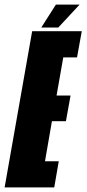

<svg xmlns="http://www.w3.org/2000/svg" viewBox="-63 -810 374 830"><path d="M-43 0H171.5L191 -113H131.5L161.5 -286H222L242 -397H181.5L210.5 -562H270L290.5 -675H76ZM115.5 -691H189L281 -790H178.5Z"/></svg>

Font: Anybody UltraCondensed ExtraBold
Style: Italic
Weight: 800
Width: 1
Italic angle: -10°
Version: Version 1.113;gftools[0.9.25]